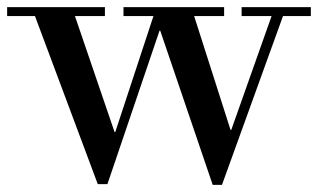

<svg xmlns="http://www.w3.org/2000/svg" viewBox="-29 -510 891 538"><path d="M-9 -465V-490H265V-465H181L292 -140H294L401 -465H317V-490H599V-465H515L617 -146H619L732 -465H648V-490H842V-465H764L593 8H567L420 -424H418L272 6H245L69 -465Z"/></svg>

Font: Justus
Style: Oldstyle
Weight: 500
Version: Version 001.000